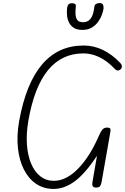

<svg xmlns="http://www.w3.org/2000/svg" viewBox="-20 -1226 817 1255"><path d="M331 9Q266 9 216.5 -24.2Q167 -57.5 136.5 -117.5Q106 -177.5 97.2 -258.2Q88.5 -339 105 -434Q194.5 -928.5 526.5 -928.5Q593 -928.5 653.2 -899.2Q713.5 -870 766.5 -814Q775.5 -805 776.5 -793.8Q777.5 -782.5 770 -774.5Q762 -766.5 752 -765.2Q742 -764 730 -776Q680 -828.5 628.5 -852.8Q577 -877 525 -877Q241 -877 165 -435Q151 -352.5 156 -281.5Q161 -210.5 183.2 -157.2Q205.5 -104 243.2 -74Q281 -44 332.5 -44Q373 -44 413 -64.5Q453 -85 490.8 -123.8Q528.5 -162.5 562.8 -216.5Q597 -270.5 626 -337.5Q638 -365.5 649.2 -378.8Q660.5 -392 680 -392Q696.5 -392 700.5 -385.2Q704.5 -378.5 701 -361L643.5 -33.5Q641.5 -21.5 634.8 -10.5Q628 0.5 606.5 0Q589.5 -1 585.5 -10.2Q581.5 -19.5 583.5 -31L614 -208Q535.5 -89.5 467.5 -40.2Q399.5 9 331 9ZM518.5 -1030.5Q483 -1030.5 461.8 -1044.5Q440.5 -1058.5 430.2 -1080.5Q420 -1102.5 418 -1126.8Q416 -1151 418.5 -1171.5Q421 -1191.5 429 -1198.2Q437 -1205 448 -1205Q462.5 -1205 470 -1200.2Q477.5 -1195.5 475.5 -1181Q470 -1130 478 -1109.2Q486 -1088.5 500 -1084.5Q514 -1080.5 525.5 -1080.5Q538 -1080.5 552.5 -1087.2Q567 -1094 579.2 -1115.2Q591.5 -1136.5 596.5 -1180Q598.5 -1195.5 608.8 -1200.8Q619 -1206 631 -1206Q648.5 -1206 653.5 -1194.2Q658.5 -1182.5 656.5 -1168Q654.5 -1154 646.5 -1131Q638.5 -1108 622.5 -1085Q606.5 -1062 581 -1046.2Q555.5 -1030.5 518.5 -1030.5Z"/></svg>

Font: Edu AU VIC WA NT Hand
Style: Regular
Weight: 400
Designer: Tina and Corey Anderson, Eben Sorkin, Mirko Velimirovic
Foundry: Google for Education
Version: Version 1.001